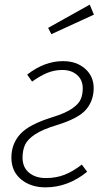

<svg xmlns="http://www.w3.org/2000/svg" viewBox="-20 -795 460 826"><path d="M383 -416Q383 -363 351 -324.5Q319 -286 225 -257Q162 -238 130 -216.5Q98 -195 87.5 -171.5Q77 -148 77 -117Q77 -75 105 -52Q133 -29 177 -29Q222 -29 258.5 -43.5Q295 -58 332 -87L355 -56Q272 11 176 11Q112 11 70.5 -23.5Q29 -58 29 -117Q29 -176 67 -218Q105 -260 206 -291Q261 -308 289.5 -327.5Q318 -347 327 -367.5Q336 -388 336 -415Q336 -451 311.5 -472.5Q287 -494 248 -494Q214 -494 183.5 -481.5Q153 -469 118 -444L97 -474Q171 -532 251 -532Q309 -532 346 -499.5Q383 -467 383 -416ZM366 -775 384 -732 201 -648 187 -675Z"/></svg>

Font: Fira Sans Condensed ExtraLight
Style: Italic
Weight: 275
Width: 3
Italic angle: -8°
Designer: Carrois Corporate & Edenspiekermann AG
Foundry: Carrois Corporate GbR & Edenspiekermann AG
Version: Version 4.203